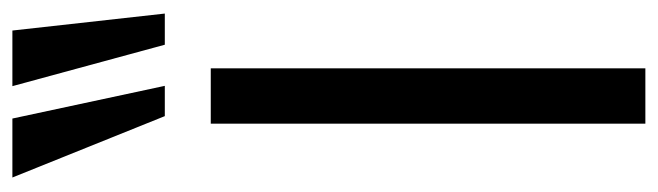

<svg xmlns="http://www.w3.org/2000/svg" viewBox="-396 -666 1062 310"><g transform="rotate(-90 135.0 -511.0)"><path d="M90.3 0V-701.7H179.7V0ZM151.4 -775.9H102.5L3.4 -1022H98.6ZM268.1 -775.9H217.8L150.9 -1022H240.7Z"/></g></svg>

Font: Mako
Style: Regular
Weight: 400
Designer: vernon adams
Foundry: vernon adams
Version: Version 1.000